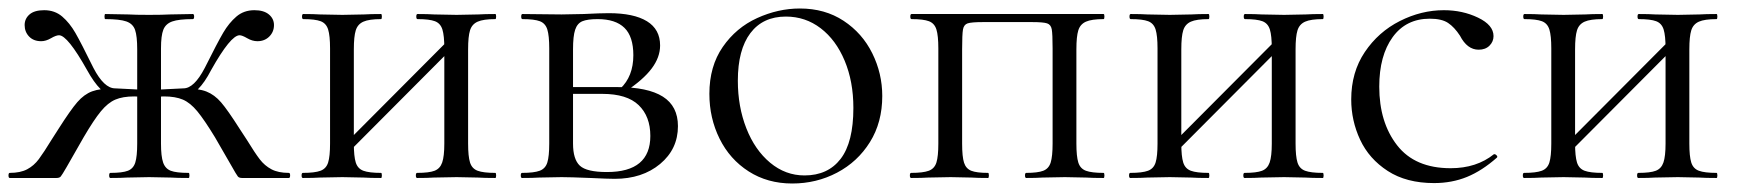

<svg xmlns="http://www.w3.org/2000/svg" viewBox="-22 -419 4092 452"><path d="M238 -12Q266 -12 279 -17Q292 -22 296.5 -36.5Q301 -51 301 -81V-303Q301 -334 296 -348.5Q291 -363 275.5 -368.5Q260 -374 226 -374Q224 -374 224 -380Q224 -386 226 -386L280 -385Q296 -384 329 -384Q361 -384 378 -385L432 -386Q435 -386 435 -380Q435 -374 432 -374Q399 -374 383.5 -368.5Q368 -363 362.5 -349Q357 -335 357 -305V-81Q357 -51 362 -36.5Q367 -22 380 -17Q393 -12 422 -12Q424 -12 424 -6Q424 0 422 0Q395 0 380 -1L329 -2L277 -1Q263 0 238 0Q235 0 235 -6Q235 -12 238 -12ZM1 -12Q26 -12 42 -20.5Q58 -29 69.5 -44.5Q81 -60 100 -91L116 -116Q144 -160 160 -178.5Q176 -197 195 -204Q214 -211 249 -211L289 -209Q319 -207 339 -207L338 -189Q313 -192 294 -192Q267 -192 249.5 -184.5Q232 -177 215.5 -157Q199 -137 175 -96L135 -26Q124 -7 121 -3.5Q118 0 111 0H1Q-2 0 -2 -6Q-2 -12 1 -12ZM183 -254Q137 -336 117 -336Q110 -336 98 -329Q86 -322 75 -322Q57 -322 46.5 -333Q36 -344 36 -360Q36 -375 47.5 -385Q59 -395 82 -395Q107 -395 124.5 -380Q142 -365 155.5 -341.5Q169 -318 198 -259Q223 -211 249 -211V-194Q230 -194 214.5 -209.5Q199 -225 183 -254ZM484 -96Q459 -137 442.5 -157Q426 -177 408.5 -184.5Q391 -192 364 -192Q347 -192 321 -189L320 -207Q340 -207 370 -209L410 -211Q445 -211 464 -203.5Q483 -196 498.5 -178Q514 -160 542 -116L559 -90Q578 -59 589.5 -44Q601 -29 617 -20.5Q633 -12 658 -12Q661 -12 661 -6Q661 0 658 0H548Q541 0 538 -3.5Q535 -7 521.5 -31Q508 -55 484 -96ZM460 -259Q490 -319 503.5 -342Q517 -365 534.5 -380Q552 -395 577 -395Q599 -395 611 -385Q623 -375 623 -360Q623 -344 612 -333Q601 -322 584 -322Q572 -322 560 -329Q548 -336 542 -336Q521 -336 475 -254Q460 -225 444.5 -209.5Q429 -194 410 -194V-211Q435 -211 460 -259Z M772 -62 1043 -334 1057 -320 786 -48ZM692 -374Q689 -374 689 -380Q689 -386 692 -386Q717 -386 731 -385L784 -384L835 -385Q850 -386 875 -386Q877 -386 877 -380Q877 -374 875 -374Q847 -374 833.5 -368Q820 -362 815.5 -347.5Q811 -333 811 -303V-81Q811 -51 815.5 -36.5Q820 -22 833.5 -17Q847 -12 875 -12Q877 -12 877 -6Q877 0 875 0Q849 0 834 -1L784 -2L731 -1Q717 0 691 0Q688 0 688 -6Q688 -12 691 -12Q719 -12 732.5 -17Q746 -22 750.5 -36.5Q755 -51 755 -81V-305Q755 -335 750.5 -349.5Q746 -364 733 -369Q720 -374 692 -374ZM961 -374Q958 -374 958 -380Q958 -386 961 -386Q986 -386 1000 -385L1053 -384L1104 -385Q1119 -386 1144 -386Q1146 -386 1146 -380Q1146 -374 1144 -374Q1116 -374 1102.5 -368Q1089 -362 1084.5 -347.5Q1080 -333 1080 -303V-81Q1080 -51 1084.5 -36.5Q1089 -22 1102.5 -17Q1116 -12 1144 -12Q1146 -12 1146 -6Q1146 0 1144 0Q1118 0 1103 -1L1053 -2L999 -1Q985 0 960 0Q957 0 957 -6Q957 -12 960 -12Q988 -12 1001 -17Q1014 -22 1019 -36.5Q1024 -51 1024 -81V-305Q1024 -335 1019.5 -349.5Q1015 -364 1002 -369Q989 -374 961 -374Z M1352 -386Q1392 -388 1411 -388Q1470 -388 1501 -369Q1532 -350 1532 -312Q1532 -284 1512 -257.5Q1492 -231 1451 -204L1438 -210Q1469 -239 1469 -289Q1469 -333 1448 -353.5Q1427 -374 1385 -374Q1361 -374 1349 -369Q1337 -364 1332 -349Q1327 -334 1327 -303V-81Q1327 -44 1343 -29Q1359 -14 1407 -14Q1509 -14 1509 -99Q1509 -145 1481.5 -171.5Q1454 -198 1396 -198H1304L1303 -214H1431Q1503 -214 1538.5 -191.5Q1574 -169 1574 -122Q1574 -68 1532 -33Q1490 2 1425 2Q1410 2 1368 0Q1320 -2 1300 -2L1247 -1Q1233 0 1207 0Q1204 0 1204 -6Q1204 -12 1207 -12Q1235 -12 1248.5 -17Q1262 -22 1266.5 -36.5Q1271 -51 1271 -81V-305Q1271 -335 1266.5 -349.5Q1262 -364 1249 -369Q1236 -374 1208 -374Q1205 -374 1205 -380Q1205 -386 1208 -386L1300 -385Z M1648 -198Q1648 -263 1679.5 -308.5Q1711 -354 1760.5 -376.5Q1810 -399 1861 -399Q1920 -399 1964 -370Q2008 -341 2031.5 -293.5Q2055 -246 2055 -193Q2055 -131 2026 -84.5Q1997 -38 1948.5 -12.5Q1900 13 1843 13Q1785 13 1740.5 -15.5Q1696 -44 1672 -92.5Q1648 -141 1648 -198ZM1987 -165Q1987 -227 1966.5 -276Q1946 -325 1910 -352.5Q1874 -380 1828 -380Q1774 -380 1744.5 -341Q1715 -302 1715 -229Q1715 -168 1735 -117Q1755 -66 1791 -36Q1827 -6 1872 -6Q1927 -6 1957 -45Q1987 -84 1987 -165Z M2576 0Q2550 0 2535 -1L2485 -2L2432 -1Q2418 0 2394 0Q2391 0 2391 -6Q2391 -12 2394 -12Q2421 -12 2434 -17Q2447 -22 2451.5 -36.5Q2456 -51 2456 -81V-305Q2456 -339 2454 -350Q2452 -361 2443 -364Q2434 -367 2408 -367H2292Q2265 -367 2256 -364Q2247 -361 2245 -349.5Q2243 -338 2243 -303V-81Q2243 -50 2247.5 -36Q2252 -22 2264.5 -17Q2277 -12 2304 -12Q2306 -12 2306 -6Q2306 0 2304 0Q2279 0 2265 -1L2216 -2L2163 -1Q2149 0 2123 0Q2120 0 2120 -6Q2120 -12 2123 -12Q2151 -12 2164.5 -17Q2178 -22 2182.5 -36.5Q2187 -51 2187 -81V-305Q2187 -335 2182.5 -349.5Q2178 -364 2165 -369Q2152 -374 2124 -374Q2121 -374 2121 -380Q2121 -386 2124 -386H2576Q2578 -386 2578 -380Q2578 -374 2576 -374Q2548 -374 2534.5 -368Q2521 -362 2516.5 -347.5Q2512 -333 2512 -303V-81Q2512 -51 2516.5 -36.5Q2521 -22 2534.5 -17Q2548 -12 2576 -12Q2578 -12 2578 -6Q2578 0 2576 0Z M2720 -62 2991 -334 3005 -320 2734 -48ZM2640 -374Q2637 -374 2637 -380Q2637 -386 2640 -386Q2665 -386 2679 -385L2732 -384L2783 -385Q2798 -386 2823 -386Q2825 -386 2825 -380Q2825 -374 2823 -374Q2795 -374 2781.5 -368Q2768 -362 2763.5 -347.5Q2759 -333 2759 -303V-81Q2759 -51 2763.5 -36.5Q2768 -22 2781.5 -17Q2795 -12 2823 -12Q2825 -12 2825 -6Q2825 0 2823 0Q2797 0 2782 -1L2732 -2L2679 -1Q2665 0 2639 0Q2636 0 2636 -6Q2636 -12 2639 -12Q2667 -12 2680.5 -17Q2694 -22 2698.5 -36.5Q2703 -51 2703 -81V-305Q2703 -335 2698.5 -349.5Q2694 -364 2681 -369Q2668 -374 2640 -374ZM2909 -374Q2906 -374 2906 -380Q2906 -386 2909 -386Q2934 -386 2948 -385L3001 -384L3052 -385Q3067 -386 3092 -386Q3094 -386 3094 -380Q3094 -374 3092 -374Q3064 -374 3050.5 -368Q3037 -362 3032.5 -347.5Q3028 -333 3028 -303V-81Q3028 -51 3032.5 -36.5Q3037 -22 3050.5 -17Q3064 -12 3092 -12Q3094 -12 3094 -6Q3094 0 3092 0Q3066 0 3051 -1L3001 -2L2947 -1Q2933 0 2908 0Q2905 0 2905 -6Q2905 -12 2908 -12Q2936 -12 2949 -17Q2962 -22 2967 -36.5Q2972 -51 2972 -81V-305Q2972 -335 2967.5 -349.5Q2963 -364 2950 -369Q2937 -374 2909 -374Z M3159 -185Q3159 -249 3191 -296.5Q3223 -344 3273.5 -369.5Q3324 -395 3377 -395Q3421 -395 3457.5 -377.5Q3494 -360 3494 -334Q3494 -321 3484.5 -311.5Q3475 -302 3459 -302Q3432 -302 3415 -335Q3402 -355 3387 -365Q3372 -375 3344 -375Q3288 -375 3256.5 -331.5Q3225 -288 3225 -215Q3225 -131 3267 -77Q3309 -23 3393 -23Q3454 -23 3495 -56H3496Q3499 -56 3501.5 -53Q3504 -50 3502 -48Q3467 -17 3431.5 -2.5Q3396 12 3354 12Q3289 12 3245 -16.5Q3201 -45 3180 -90Q3159 -135 3159 -185Z M3647 -62 3918 -334 3932 -320 3661 -48ZM3567 -374Q3564 -374 3564 -380Q3564 -386 3567 -386Q3592 -386 3606 -385L3659 -384L3710 -385Q3725 -386 3750 -386Q3752 -386 3752 -380Q3752 -374 3750 -374Q3722 -374 3708.5 -368Q3695 -362 3690.5 -347.5Q3686 -333 3686 -303V-81Q3686 -51 3690.5 -36.5Q3695 -22 3708.5 -17Q3722 -12 3750 -12Q3752 -12 3752 -6Q3752 0 3750 0Q3724 0 3709 -1L3659 -2L3606 -1Q3592 0 3566 0Q3563 0 3563 -6Q3563 -12 3566 -12Q3594 -12 3607.5 -17Q3621 -22 3625.5 -36.5Q3630 -51 3630 -81V-305Q3630 -335 3625.5 -349.5Q3621 -364 3608 -369Q3595 -374 3567 -374ZM3836 -374Q3833 -374 3833 -380Q3833 -386 3836 -386Q3861 -386 3875 -385L3928 -384L3979 -385Q3994 -386 4019 -386Q4021 -386 4021 -380Q4021 -374 4019 -374Q3991 -374 3977.5 -368Q3964 -362 3959.5 -347.5Q3955 -333 3955 -303V-81Q3955 -51 3959.5 -36.5Q3964 -22 3977.5 -17Q3991 -12 4019 -12Q4021 -12 4021 -6Q4021 0 4019 0Q3993 0 3978 -1L3928 -2L3874 -1Q3860 0 3835 0Q3832 0 3832 -6Q3832 -12 3835 -12Q3863 -12 3876 -17Q3889 -22 3894 -36.5Q3899 -51 3899 -81V-305Q3899 -335 3894.5 -349.5Q3890 -364 3877 -369Q3864 -374 3836 -374Z"/></svg>

Font: Cormorant
Style: Regular
Weight: 400
Designer: Christian Thalmann (Catharsis Fonts)
Foundry: Catharsis Fonts
Version: Version 4.000